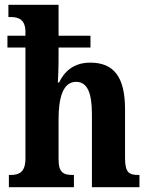

<svg xmlns="http://www.w3.org/2000/svg" viewBox="-20 -780 624 800"><path d="M17 0H288V-51H285C246 -51 224 -59 224 -116V-282C224 -367 240 -439 297 -439C346 -439 363 -389 363 -303V0H561V-51H558C518 -51 501 -60 501 -122V-325C501 -461 453 -519 356 -519C285 -519 247 -480 226 -436H221C222 -456 224 -492 224 -525V-582H357V-631H224V-760H15V-709H25C54 -709 86 -701 86 -647V-631H11V-582H86V-120C86 -60 58 -51 22 -51H17Z"/></svg>

Font: Noto Serif Sinhala Condensed
Style: Bold
Weight: 700
Width: 3
Designer: Jelle Bosma - Monotype Design Team
Foundry: Monotype Imaging Inc.
Version: Version 2.007